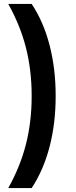

<svg xmlns="http://www.w3.org/2000/svg" viewBox="-20 -762 388 976"><path d="M22 194Q83 85 112 -29Q141 -143 141 -274Q141 -405 112 -519Q83 -633 22 -742H141Q201 -652 232 -532.5Q263 -413 263 -274Q263 -135 232 -16Q201 103 141 194Z"/></svg>

Font: CMG Sans SemiBold
Style: Regular
Weight: 600
Designer: Julieta Ulanovsky
Foundry: Julieta Ulanovsky
Version: Version 7.200